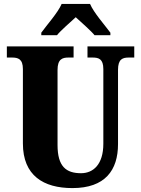

<svg xmlns="http://www.w3.org/2000/svg" viewBox="-20 -951 720 981"><path d="M191 -784V-771H271C290 -795 339 -837 367 -863C393 -839 449 -790 463 -771H544V-784C516 -822 459 -886 440 -931H295C276 -886 218 -822 191 -784ZM350 10C517 10 583 -81 583 -215V-594C583 -650 607 -657 639 -657H666V-714H427V-657H453C484 -657 508 -650 508 -598V-217C508 -110 456 -66 394 -66C318 -66 274 -100 274 -210V-594C274 -650 300 -657 330 -657H356V-714H15V-657H41C72 -657 97 -650 97 -598V-218C97 -54 202 10 350 10Z"/></svg>

Font: Noto Serif Khmer Condensed Black
Style: Regular
Weight: 900
Width: 3
Designer: Danh Hong and the Monotype Design Team
Foundry: Monotype Imaging Inc.
Version: Version 2.004